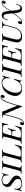

<svg xmlns="http://www.w3.org/2000/svg" viewBox="2572 -3284 768 5987"><g transform="rotate(-90 2956.5 -290.0)"><path d="M497.1 -411.1H477.1Q482.9 -439.9 482.9 -466.8Q482.9 -527.3 447.8 -565.2Q412.6 -603 338.9 -603Q278.3 -603 239.7 -575.9Q201.2 -548.8 201.2 -497.1Q201.2 -463.4 217.8 -436.5Q234.4 -409.7 260.7 -388.4Q287.1 -367.2 331.1 -338.9Q381.3 -306.2 409.2 -283.9Q437 -261.7 456.1 -231Q475.1 -200.2 475.1 -160.2Q475.1 -103 437.7 -63.7Q400.4 -24.4 342.3 -5.1Q284.2 14.2 223.1 14.2Q185.5 14.2 158.4 7.3Q131.3 0.5 114.5 -9Q97.7 -18.6 80.1 -32.2Q60.5 -46.9 44.9 -46.9Q32.2 -46.9 24.4 -35.6Q16.6 -24.4 2.9 6.8H-17.1Q16.6 -72.8 50.8 -232.9H70.8Q62 -182.1 62 -159.2Q62 -85.9 102.3 -45.9Q142.6 -5.9 227.1 -5.9Q294.4 -5.9 333.3 -32.2Q372.1 -58.6 372.1 -112.8Q372.1 -147.5 356.7 -174.8Q341.3 -202.1 317.6 -222.7Q293.9 -243.2 255.9 -269Q207.5 -302.2 181.9 -323Q156.2 -343.8 138.2 -374.5Q120.1 -405.3 120.1 -446.8Q120.1 -502 151.4 -541.7Q182.6 -581.5 233.6 -601.8Q284.7 -622.1 342.8 -622.1Q384.3 -622.1 412.1 -611.8Q439.9 -601.6 470.2 -580.1Q493.7 -562 502.9 -562Q511.2 -562 518.6 -574.2Q525.9 -586.4 536.1 -615.2H556.2Q520 -525.4 497.1 -411.1Z M722.7 -57.6Q722.7 -43 729.2 -35.2Q735.8 -27.3 750 -24.2Q764.2 -21 790 -20L786.1 0Q739.3 -2.9 659.2 -2.9Q575.2 -2.9 532.2 0L537.1 -20Q572.3 -21.5 589.8 -27.8Q607.4 -34.2 617.9 -51.5Q628.4 -68.8 638.2 -106L743.2 -502Q751.5 -533.7 751.5 -549.8Q751.5 -564.9 744.6 -572.8Q737.8 -580.6 723.9 -583.7Q710 -586.9 684.1 -587.9L689 -607.9Q729 -605 815.9 -605Q896.5 -605 943.8 -607.9L939 -587.9Q902.3 -586.4 884.5 -580.1Q866.7 -573.7 856.2 -556.6Q845.7 -539.6 835.9 -502L731 -106Q722.7 -73.7 722.7 -57.6Z M1416 -118.2Q1406.2 -85.4 1391.1 0Q1321.3 -2.9 1153.3 -2.9Q968.3 -2.9 873 0L878.4 -20Q914.6 -21.5 932.4 -27.8Q950.2 -34.2 960.9 -51.3Q971.7 -68.4 981.4 -106L1088.4 -502Q1096.7 -534.2 1096.7 -550.8Q1096.7 -565.4 1090.1 -573Q1083.5 -580.6 1069.6 -583.7Q1055.7 -586.9 1030.3 -587.9L1035.2 -607.9Q1075.2 -605 1162.1 -605Q1242.7 -605 1290 -607.9L1285.2 -587.9Q1248.5 -586.4 1230.5 -580.1Q1212.4 -573.7 1201.7 -556.6Q1190.9 -539.6 1181.2 -502L1074.2 -106Q1065.9 -73.7 1065.9 -57.6Q1065.9 -43 1072.5 -35.6Q1079.1 -28.3 1093.3 -25.6Q1107.4 -22.9 1133.3 -22.9H1196.3Q1272 -22.9 1328.4 -66.4Q1384.8 -109.9 1421.4 -210H1444.3Q1423.3 -148.9 1416 -118.2Z M2125.5 -607.9Q2110.8 -571.3 2089.4 -500L2086.4 -488.8Q2075.7 -445.8 2072.3 -428.2H2049.3Q2058.6 -473.6 2058.6 -501Q2058.6 -531.7 2047.9 -550Q2037.1 -568.4 2013.7 -576.7Q1990.2 -585 1951.7 -585H1878.4Q1842.3 -585 1824.5 -579.3Q1806.6 -573.7 1795.9 -556.6Q1785.2 -539.6 1775.4 -502L1725.1 -315.9H1818.4Q1850.1 -315.9 1872.3 -334Q1894.5 -352.1 1906.7 -374.5Q1918.9 -397 1931.6 -428.2H1954.6Q1929.2 -351.6 1918.5 -306.2L1912.1 -282.2Q1898.4 -230.5 1891.6 -184.1H1868.7Q1873 -212.4 1873 -230Q1873 -261.2 1857.7 -278.6Q1842.3 -295.9 1802.2 -295.9H1719.7L1668.5 -106Q1660.2 -73.7 1660.2 -57.6Q1660.2 -43 1666.7 -35.6Q1673.3 -28.3 1687.5 -25.6Q1701.7 -22.9 1727.5 -22.9H1800.3Q1855 -22.9 1891.8 -39.8Q1928.7 -56.6 1956.1 -94.7Q1983.4 -132.8 2008.3 -200.2H2031.2Q2014.2 -147.5 2007.3 -118.2Q1995.6 -78.6 1982.4 0Q1912.6 -2.9 1747.6 -2.9Q1562.5 -2.9 1467.3 0L1472.7 -20Q1508.8 -21.5 1526.6 -27.8Q1544.4 -34.2 1555.2 -51.3Q1565.9 -68.4 1575.7 -106L1682.6 -502Q1690.9 -534.2 1690.9 -550.8Q1690.9 -565.4 1684.3 -573Q1677.7 -580.6 1663.8 -583.7Q1649.9 -586.9 1624.5 -587.9L1629.4 -607.9Q1723.6 -605 1908.7 -605Q2059.6 -605 2125.5 -607.9Z M2991.7 -603Q2991.7 -585.4 2984.9 -568.8Q2978 -552.2 2964.6 -541.5Q2951.2 -530.8 2932.6 -530.8Q2912.6 -530.8 2903.6 -542.7Q2894.5 -554.7 2894.5 -569.8Q2894.5 -586.4 2903.8 -603.8Q2913.1 -621.1 2926.8 -632.8H2923.8Q2897.9 -632.3 2878.7 -619.1Q2859.4 -606 2841.8 -582Q2797.4 -519.5 2748 -376.5Q2698.7 -233.4 2640.6 4.9H2618.7L2391.1 -543.9Q2282.7 -73.7 2214.8 11.2Q2198.7 30.8 2184.8 43.7Q2170.9 56.6 2151.6 65.4Q2132.3 74.2 2107.4 74.2Q2047.4 74.2 2047.4 22Q2047.4 4.4 2054.2 -11.7Q2061 -27.8 2074.5 -38.3Q2087.9 -48.8 2106.4 -48.8Q2127 -48.8 2135.7 -37.1Q2144.5 -25.4 2144.5 -9.8Q2144.5 6.3 2135.5 23.2Q2126.5 40 2112.8 53.2H2114.7Q2163.6 51.3 2198.7 1Q2269.5 -104 2368.7 -541.5Q2369.6 -560.5 2363 -569.8Q2356.4 -579.1 2340.3 -582.8Q2324.2 -586.4 2291.5 -587.9L2296.4 -607.9Q2327.6 -605 2385.7 -605Q2432.1 -605 2466.8 -607.9L2656.2 -137.2Q2700.2 -299.8 2741.7 -418.7Q2783.2 -537.6 2823.7 -589.8Q2870.6 -653.8 2931.6 -653.8Q2963.9 -653.8 2977.8 -639.6Q2991.7 -625.5 2991.7 -603Z M2959 -195.8Q2959 -296.9 3010.3 -396Q3061.5 -495.1 3155 -558.6Q3248.5 -622.1 3369.1 -622.1Q3423.8 -622.1 3457.3 -604.7Q3490.7 -587.4 3517.1 -557.1Q3524.4 -548.3 3531.2 -548.3Q3549.8 -548.3 3571.8 -607.9H3593.8Q3562.5 -515.6 3528.8 -377.9H3506.8Q3513.2 -427.2 3513.2 -455.1Q3513.2 -493.2 3497.1 -525.9Q3479 -564 3442.6 -584Q3406.2 -604 3359.9 -604Q3280.8 -604 3211.4 -537.8Q3142.1 -471.7 3100.6 -371.3Q3059.1 -271 3059.1 -175.8Q3059.1 -93.3 3096.7 -48.6Q3134.3 -3.9 3200.2 -3.9Q3246.1 -3.9 3294.9 -24.4Q3343.8 -44.9 3379.9 -82Q3406.2 -109.4 3425.3 -143.6Q3444.3 -177.7 3470.2 -240.2H3492.2Q3444.8 -66.9 3433.1 0H3411.1Q3414.1 -21.5 3414.1 -34.2Q3414.1 -59.6 3401.4 -59.6Q3393.6 -59.6 3380.9 -50.8Q3335.4 -19 3291.7 -2.4Q3248 14.2 3190.9 14.2Q3118.2 14.2 3066.2 -10.3Q3014.2 -34.7 2986.6 -81.8Q2959 -128.9 2959 -195.8Z M3742.2 -57.6Q3742.2 -43 3748.8 -35.2Q3755.4 -27.3 3769.5 -24.2Q3783.7 -21 3809.6 -20L3805.7 0Q3758.8 -2.9 3678.7 -2.9Q3594.7 -2.9 3551.8 0L3556.6 -20Q3591.8 -21.5 3609.4 -27.8Q3627 -34.2 3637.5 -51.5Q3647.9 -68.8 3657.7 -106L3762.7 -502Q3771 -533.7 3771 -549.8Q3771 -564.9 3764.2 -572.8Q3757.3 -580.6 3743.4 -583.7Q3729.5 -586.9 3703.6 -587.9L3708.5 -607.9Q3748.5 -605 3835.4 -605Q3916 -605 3963.4 -607.9L3958.5 -587.9Q3921.9 -586.4 3904.1 -580.1Q3886.2 -573.7 3875.7 -556.6Q3865.2 -539.6 3855.5 -502L3750.5 -106Q3742.2 -73.7 3742.2 -57.6Z M4550.8 -607.9Q4536.1 -571.3 4514.6 -500L4511.7 -488.8Q4501 -445.8 4497.6 -428.2H4474.6Q4483.9 -473.6 4483.9 -501Q4483.9 -531.7 4473.1 -550Q4462.4 -568.4 4439 -576.7Q4415.5 -585 4377 -585H4303.7Q4267.6 -585 4249.8 -579.3Q4231.9 -573.7 4221.2 -556.6Q4210.4 -539.6 4200.7 -502L4150.4 -315.9H4243.7Q4275.4 -315.9 4297.6 -334Q4319.8 -352.1 4332 -374.5Q4344.2 -397 4356.9 -428.2H4379.9Q4354.5 -351.6 4343.8 -306.2L4337.4 -282.2Q4323.7 -230.5 4316.9 -184.1H4293.9Q4298.3 -212.4 4298.3 -230Q4298.3 -261.2 4283 -278.6Q4267.6 -295.9 4227.5 -295.9H4145L4093.8 -106Q4085.4 -73.7 4085.4 -57.6Q4085.4 -43 4092 -35.6Q4098.6 -28.3 4112.8 -25.6Q4127 -22.9 4152.8 -22.9H4225.6Q4280.3 -22.9 4317.1 -39.8Q4354 -56.6 4381.3 -94.7Q4408.7 -132.8 4433.6 -200.2H4456.5Q4439.5 -147.5 4432.6 -118.2Q4420.9 -78.6 4407.7 0Q4337.9 -2.9 4172.9 -2.9Q3987.8 -2.9 3892.6 0L3897.9 -20Q3934.1 -21.5 3951.9 -27.8Q3969.7 -34.2 3980.5 -51.3Q3991.2 -68.4 4001 -106L4107.9 -502Q4116.2 -534.2 4116.2 -550.8Q4116.2 -565.4 4109.6 -573Q4103 -580.6 4089.1 -583.7Q4075.2 -586.9 4049.8 -587.9L4054.7 -607.9Q4148.9 -605 4334 -605Q4484.9 -605 4550.8 -607.9Z M5021.5 -79.1Q4984.9 -36.1 4931.2 -11Q4877.4 14.2 4816.4 14.2Q4704.6 14.2 4662.6 -40Q4644 -62.5 4635.5 -86.9Q4627 -111.3 4627 -142.6Q4627 -191.9 4652.3 -288.1L4709.5 -502Q4717.8 -533.7 4717.8 -549.8Q4717.8 -564.9 4710.9 -572.8Q4704.1 -580.6 4690.2 -583.7Q4676.3 -586.9 4650.4 -587.9L4656.2 -607.9Q4697.3 -605 4785.6 -605Q4862.3 -605 4910.6 -607.9L4904.3 -587.9Q4867.7 -586.4 4849.9 -580.1Q4832 -573.7 4821.5 -556.6Q4811 -539.6 4801.3 -502L4739.3 -271Q4717.3 -184.6 4717.3 -135.7Q4717.3 -80.6 4744.6 -50.8Q4772 -21 4835.4 -21Q4940.4 -21 5000.7 -89.1Q5061 -157.2 5093.3 -279.8L5150.4 -492.2Q5157.7 -518.6 5157.7 -536.6Q5157.7 -563.5 5140.1 -574.7Q5122.6 -585.9 5083.5 -587.9L5088.4 -607.9Q5124.5 -605 5189.5 -605Q5250.5 -605 5283.2 -607.9L5278.3 -587.9Q5247.6 -586.4 5228.3 -577.6Q5209 -568.8 5195.8 -548.8Q5182.6 -528.8 5172.4 -492.2L5119.6 -291Q5083 -151.9 5021.5 -79.1Z M5929.7 -570.8Q5929.7 -555.7 5923.3 -539.1Q5917 -522.5 5903.6 -510.7Q5890.1 -499 5870.1 -499Q5850.6 -499 5841.3 -510Q5832 -521 5832 -537.1Q5832 -551.8 5840.8 -569.8Q5849.6 -587.9 5863.8 -601.1H5860.8Q5827.6 -599.6 5796.9 -580.1Q5757.3 -551.3 5708.7 -486.8Q5660.2 -422.4 5614.3 -331.5L5633.8 -154.8Q5640.1 -102.1 5658.2 -71.5Q5676.3 -41 5712.9 -41Q5742.2 -41 5760.3 -59.3Q5778.3 -77.6 5793 -119.1L5810.1 -169.9H5830.1L5804.2 -92.8Q5785.2 -38.1 5755.1 -12Q5725.1 14.2 5682.1 14.2Q5616.2 14.2 5587.4 -30Q5558.6 -74.2 5550.8 -142.1L5538.6 -250Q5498.5 -179.7 5446.3 -117.4Q5394 -55.2 5348.1 -21Q5299.8 14.2 5255.9 14.2Q5225.1 14.2 5210.7 -0.2Q5196.3 -14.6 5196.3 -37.6Q5196.3 -52.2 5202.6 -68.8Q5209 -85.4 5222.4 -97.2Q5235.8 -108.9 5255.9 -108.9Q5275.4 -108.9 5284.7 -97.9Q5293.9 -86.9 5293.9 -70.8Q5293.9 -56.2 5285.2 -38.1Q5276.4 -20 5262.2 -6.8H5265.1Q5300.8 -8.3 5329.1 -27.8Q5374.5 -57.1 5429.2 -122.6Q5483.9 -188 5535.2 -282.7L5516.1 -453.1Q5509.8 -505.9 5491.9 -536.4Q5474.1 -566.9 5437 -566.9Q5407.7 -566.9 5389.6 -548.6Q5371.6 -530.3 5356.9 -488.8L5339.8 -438H5319.8L5346.2 -515.1Q5364.7 -569.8 5394.8 -595.9Q5424.8 -622.1 5467.8 -622.1Q5533.7 -622.1 5562.5 -577.9Q5591.3 -533.7 5599.1 -465.8L5610.8 -360.8Q5648.4 -433.1 5693.4 -494.1Q5738.3 -555.2 5777.8 -586.9Q5822.3 -622.1 5870.1 -622.1Q5900.9 -622.1 5915.3 -607.9Q5929.7 -593.8 5929.7 -570.8Z"/></g></svg>

Font: TypoPRO Playfair Display SC
Style: Italic
Weight: 400
Italic angle: -14°
Designer: Claus Eggers Sørensen
Foundry: Claus Eggers Sørensen
Version: Version 1.004;PS 001.004;hotconv 1.0.70;makeotf.lib2.5.58329